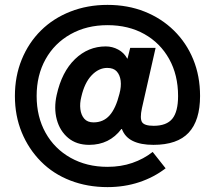

<svg xmlns="http://www.w3.org/2000/svg" viewBox="-20 -653 879 786"><path d="M420 113Q338 113 268 86Q198 59 147.5 8Q97 -43 69 -111Q41 -179 41 -260Q41 -341 69 -409.5Q97 -478 147.5 -528Q198 -578 268 -605.5Q338 -633 420 -633Q503 -633 572 -605.5Q641 -578 692 -528Q743 -478 771 -410Q799 -342 799 -260Q799 -160 752.5 -110Q706 -60 608 -60Q556 -60 523.5 -76Q491 -92 479 -125H477Q428 -60 345 -60Q293 -60 259 -88.5Q225 -117 212.5 -163.5Q200 -210 212 -264Q233 -359 287 -411Q341 -463 413 -463Q440 -463 464 -450Q488 -437 501 -413H502L513 -457H617L561 -210Q552 -168 561.5 -153Q571 -138 609 -138Q662 -138 685.5 -167Q709 -196 709 -260Q709 -346 672.5 -411.5Q636 -477 571 -513.5Q506 -550 420 -550Q335 -550 269 -513Q203 -476 166.5 -410.5Q130 -345 130 -260Q130 -175 166.5 -109.5Q203 -44 269 -7Q335 30 420 30Q475 30 521.5 14Q568 -2 605 -31L658 36Q610 73 549.5 93Q489 113 420 113ZM363 -152Q403 -152 428.5 -180.5Q454 -209 469 -269Q477 -299 474 -322.5Q471 -346 458 -360.5Q445 -375 419 -375Q384 -375 355 -344.5Q326 -314 313 -257Q306 -230 309 -206Q312 -182 325 -167Q338 -152 363 -152Z"/></svg>

Font: M PLUS 2 SemiBold
Style: Regular
Weight: 600
Designer: Coji Morishita
Foundry: UNDERFOREST DESIGN
Version: Version 1.001